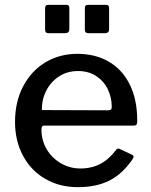

<svg xmlns="http://www.w3.org/2000/svg" viewBox="-20 -762 622 792"><path d="M312 -67Q358 -67 394 -86Q430 -105 460 -145Q463 -149 467 -149Q472 -149 475 -147L526 -123Q531 -120 531 -115Q531 -112 528 -107Q486 -45 432 -17.5Q378 10 301 10Q226 10 167 -24Q108 -58 75 -119.5Q42 -181 42 -259Q42 -343 76 -407Q110 -471 168.5 -505.5Q227 -540 299 -540Q373 -540 429 -507.5Q485 -475 515.5 -413Q546 -351 546 -266V-262Q546 -253 543.5 -248.5Q541 -244 531 -244H161Q151 -244 151 -228Q151 -183 172.5 -146.5Q194 -110 231 -88.5Q268 -67 312 -67ZM424 -307Q434 -307 437.5 -310Q441 -313 441 -321Q441 -360 424.5 -394Q408 -428 376.5 -448.5Q345 -469 302 -469Q257 -469 223 -446.5Q189 -424 170.5 -387.5Q152 -351 153 -308ZM266 -642Q266 -633 261.5 -629Q257 -625 247 -625H182Q173 -625 169.5 -628.5Q166 -632 166 -640V-728Q166 -742 178 -742H254Q266 -742 266 -729ZM430 -642Q430 -633 425.5 -629Q421 -625 411 -625H346Q337 -625 333.5 -628.5Q330 -632 330 -640V-728Q330 -742 342 -742H418Q430 -742 430 -729Z"/></svg>

Font: Libre Franklin Medium
Style: Regular
Weight: 500
Designer: Pablo Impallari, Rodrigo Fuenzalida
Foundry: Impallari Type
Version: Version 1.002; ttfautohint (v1.5)